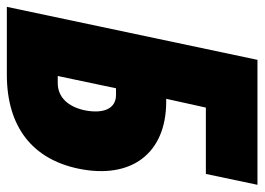

<svg xmlns="http://www.w3.org/2000/svg" viewBox="-128 -630 754 547"><g transform="rotate(90 248.5 -357.0)"><path d="M-5 0H188C338 0 429 -74 456 -204C487 -353 414 -454 265 -454H257L282 -567H471L502 -714H146ZM192 -145 227 -311H246C285 -311 300 -276 290 -223C280 -175 253 -145 212 -145Z"/></g></svg>

Font: Noto Sans ExtraCondensed Black
Style: Italic
Weight: 900
Width: 2
Italic angle: -12°
Designer: Monotype Design Team
Foundry: Monotype Imaging Inc.
Version: Version 2.013